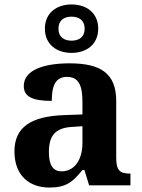

<svg xmlns="http://www.w3.org/2000/svg" viewBox="-20 -834 640 864"><path d="M302 -596C369 -596 422 -634 422 -705C422 -776 369 -814 302 -814C235 -814 182 -776 182 -705C182 -634 235 -596 302 -596ZM302 -651C270 -651 243 -666 243 -705C243 -744 270 -759 302 -759C334 -759 361 -744 361 -705C361 -666 334 -651 302 -651ZM202 10C278 10 307 -15 351 -69H360L381 0H567V-53H563C518 -53 503 -69 503 -124V-379C503 -504 433 -549 293 -549C180 -549 87 -520 87 -447C87 -398 128 -380 213 -380C213 -448 230 -488 281 -488C336 -488 351 -447 351 -374V-319L269 -316C119 -311 45 -261 45 -153C45 -42 114 10 202 10ZM257 -63C218 -63 200 -92 200 -149C200 -221 226 -259 306 -263L351 -266V-191C351 -113 314 -63 257 -63Z"/></svg>

Font: Noto Serif Telugu
Style: Bold
Weight: 700
Designer: Jelle Bosma - Monotype Design Team
Foundry: Monotype Imaging Inc.
Version: Version 2.005